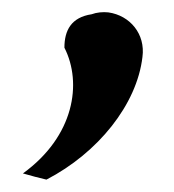

<svg xmlns="http://www.w3.org/2000/svg" viewBox="-20 -163 281 310"><path d="M210 -71C215 -108 190 -138 155 -143C146 -144 136 -143 128 -140C95 -135 84 -114 84 -86C113 -29 100 57 17 117C31 121 42 124 55 127C138 84 201 6 210 -71Z"/></svg>

Font: Bluebird
Style: NrwObl
Weight: 400
Designer: Jasper
Foundry: Cannot Into Space Fonts
Version: Version 0.98